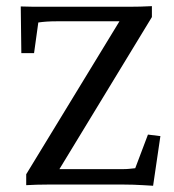

<svg xmlns="http://www.w3.org/2000/svg" viewBox="-20 -595 561 619"><path d="M473.6 3.9Q458 2.9 441.9 2Q425.8 1 410.2 0.5Q394.5 0 378.9 0H133.8Q114.3 0 98.1 0.5Q82 1 64.5 2V-33.2L384.8 -558.6L386.7 -526.4H167Q145.5 -526.4 130.9 -525.4Q116.2 -524.4 103.5 -522.5L89.8 -423.8H48.8L46.9 -574.2Q69.3 -573.2 89.8 -573.2Q110.4 -573.2 128.9 -573.2H395.5Q414.1 -573.2 432.6 -573.7Q451.2 -574.2 469.7 -575.2V-540L151.4 -16.6V-49.8H378.9Q388.7 -49.8 397.9 -50.8Q407.2 -51.8 416 -52.7L457 -161.1L497.1 -156.2Z"/></svg>

Font: Crimson Pro ExtraLight
Style: Regular
Weight: 400
Version: Version 1.002